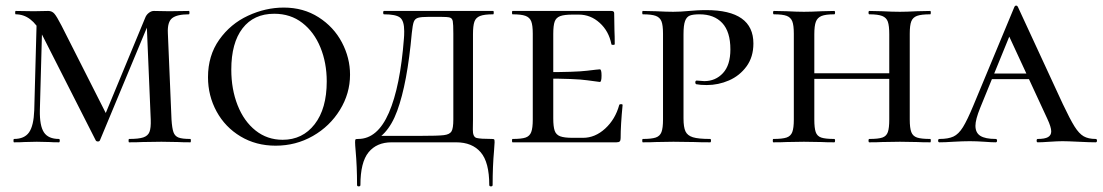

<svg xmlns="http://www.w3.org/2000/svg" viewBox="-20 -507 3928 684"><path d="M111 -446 131 -443 122 -114Q121 -59 136.5 -35.5Q152 -12 190 -12Q193 -12 193 -6Q193 0 190 0Q168 0 156 -1L111 -2L67 -1Q54 0 30 0Q28 0 28 -6Q28 -12 30 -12Q67 -12 83.5 -35.5Q100 -59 102 -114ZM658 0Q630 0 614 -1L555 -2L487 -1Q470 0 440 0Q438 0 438 -6Q438 -12 440 -12Q474 -12 490.5 -17.5Q507 -23 512.5 -37Q518 -51 517 -81L502 -437L523 -456L336 -7Q334 -3 329 -3Q323 -3 321 -7L129 -385Q93 -456 36 -456Q34 -456 34 -462Q34 -468 36 -468L100 -467L152 -468Q165 -468 173.5 -458.5Q182 -449 199 -416L361 -96L328 -35L497 -443Q501 -454 510 -461Q519 -468 528 -468L583 -467L653 -468Q655 -468 655 -462Q655 -456 653 -456Q611 -456 593.5 -442.5Q576 -429 578 -389L591 -81Q593 -50 598 -36Q603 -22 616 -17Q629 -12 658 -12Q660 -12 660 -6Q660 0 658 0Z M721 -232Q721 -309 761 -365.5Q801 -422 863.5 -451Q926 -480 991 -480Q1061 -480 1115 -445.5Q1169 -411 1198 -356Q1227 -301 1227 -241Q1227 -174 1191 -115.5Q1155 -57 1094.5 -22.5Q1034 12 962 12Q892 12 837 -21Q782 -54 751.5 -110Q721 -166 721 -232ZM1144 -217Q1144 -283 1121.5 -338Q1099 -393 1057 -425.5Q1015 -458 957 -458Q884 -458 844 -406Q804 -354 804 -259Q804 -189 826.5 -132Q849 -75 890.5 -42Q932 -9 987 -9Q1058 -9 1101 -64.5Q1144 -120 1144 -217Z M1247 31Q1245 9 1245 0Q1245 -9 1246.5 -10.5Q1248 -12 1256 -12Q1325 -12 1365.5 -105.5Q1406 -199 1419 -370Q1420 -380 1420 -396Q1420 -433 1405 -444.5Q1390 -456 1348 -456Q1345 -456 1345 -462Q1345 -468 1348 -468H1737Q1739 -468 1739 -462Q1739 -456 1737 -456Q1705 -456 1690 -450Q1675 -444 1670 -429.5Q1665 -415 1665 -385V-81Q1665 -73 1664.5 -46Q1664 -19 1678 -15.5Q1692 -12 1732 -12Q1739 -12 1740.5 -10.5Q1742 -9 1742 0Q1742 6 1740 30Q1735 85 1735 152Q1735 157 1729 157Q1723 157 1723 152Q1723 71 1692.5 35.5Q1662 0 1605 0H1375Q1322 0 1293 35.5Q1264 71 1264 152Q1264 157 1258 157Q1252 157 1252 152Q1252 86 1247 31ZM1306 -23H1478Q1540 -23 1561 -25.5Q1582 -28 1588.5 -39Q1595 -50 1595 -81V-387Q1595 -421 1593 -431.5Q1591 -442 1582.5 -444.5Q1574 -447 1548 -447H1509Q1480 -447 1469 -443.5Q1458 -440 1454 -429Q1450 -418 1447 -389Q1431 -210 1395 -112Q1359 -14 1287 4Z M1806 -12Q1838 -12 1852.5 -17Q1867 -22 1872.5 -36.5Q1878 -51 1878 -81V-387Q1878 -417 1872.5 -431Q1867 -445 1852 -450.5Q1837 -456 1806 -456Q1804 -456 1804 -462Q1804 -468 1806 -468H2158Q2168 -468 2168 -460L2169 -398Q2170 -379 2170 -350Q2170 -347 2164 -347Q2158 -347 2158 -350Q2149 -396 2116.5 -425.5Q2084 -455 2042 -455H2020Q1990 -455 1975.5 -449.5Q1961 -444 1956 -430Q1951 -416 1951 -386V-85Q1951 -56 1956 -41.5Q1961 -27 1975.5 -21.5Q1990 -16 2020 -16H2057Q2100 -16 2136 -49Q2172 -82 2186 -133Q2187 -136 2192.5 -136Q2198 -136 2198 -133Q2191 -61 2191 -15Q2191 -7 2188 -3.5Q2185 0 2176 0H1806Q1804 0 1804 -6Q1804 -12 1806 -12ZM1920 -227V-250Q2030 -250 2071 -255Q2112 -260 2117 -260Q2123 -260 2123 -238Q2123 -215 2117 -215Q2113 -215 2072 -221Q2031 -227 1920 -227Z M2510 -12Q2513 -12 2513 -6Q2513 0 2510 0Q2474 0 2453 -1L2379 -2L2317 -1Q2300 0 2270 0Q2268 0 2268 -6Q2268 -12 2270 -12Q2301 -12 2316 -17Q2331 -22 2336.5 -36.5Q2342 -51 2342 -81V-387Q2342 -417 2336.5 -431Q2331 -445 2316 -450.5Q2301 -456 2270 -456Q2268 -456 2268 -462Q2268 -468 2270 -468L2316 -467Q2356 -465 2378 -465Q2404 -465 2435 -468Q2446 -469 2461.5 -470Q2477 -471 2496 -471Q2664 -471 2664 -352Q2664 -304 2639.5 -270.5Q2615 -237 2577 -220.5Q2539 -204 2498 -204Q2475 -204 2460 -207Q2457 -209 2457 -213Q2457 -220 2462 -220Q2469 -220 2475.5 -219Q2482 -218 2489 -218Q2529 -218 2555.5 -246.5Q2582 -275 2582 -331Q2582 -394 2553 -425Q2524 -456 2472 -456Q2449 -456 2437.5 -451.5Q2426 -447 2420.5 -432Q2415 -417 2415 -385V-85Q2415 -54 2422 -39Q2429 -24 2448.5 -18Q2468 -12 2510 -12Z M3077 -456Q3074 -456 3074 -462Q3074 -468 3077 -468L3122 -467Q3160 -465 3186 -465Q3209 -465 3247 -467L3294 -468Q3296 -468 3296 -462Q3296 -456 3294 -456Q3262 -456 3247 -450.5Q3232 -445 3226.5 -431Q3221 -417 3221 -387V-81Q3221 -51 3226.5 -36.5Q3232 -22 3247 -17Q3262 -12 3294 -12Q3296 -12 3296 -6Q3296 0 3294 0Q3264 0 3247 -1L3186 -2L3122 -1Q3106 0 3077 0Q3074 0 3074 -6Q3074 -12 3077 -12Q3109 -12 3123.5 -17Q3138 -22 3143 -36.5Q3148 -51 3148 -81V-385Q3148 -415 3143 -429.5Q3138 -444 3123 -450Q3108 -456 3077 -456ZM2842 -246H3181V-226H2842ZM2737 -456Q2734 -456 2734 -462Q2734 -468 2737 -468L2782 -467Q2820 -465 2844 -465Q2868 -465 2908 -467L2952 -468Q2955 -468 2955 -462Q2955 -456 2952 -456Q2921 -456 2906.5 -450Q2892 -444 2886.5 -429.5Q2881 -415 2881 -385V-81Q2881 -51 2886 -36.5Q2891 -22 2905.5 -17Q2920 -12 2952 -12Q2955 -12 2955 -6Q2955 0 2952 0Q2923 0 2907 -1L2844 -2L2782 -1Q2765 0 2735 0Q2733 0 2733 -6Q2733 -12 2735 -12Q2767 -12 2782 -17Q2797 -22 2802.5 -36.5Q2808 -51 2808 -81V-387Q2808 -417 2802.5 -431Q2797 -445 2782.5 -450.5Q2768 -456 2737 -456Z M3513 -245H3696L3703 -225H3498ZM3883 0Q3863 0 3823 -2Q3783 -4 3765 -4Q3749 -4 3719 -2Q3691 0 3677 0Q3673 0 3673 -6Q3673 -12 3677 -12Q3702 -12 3713.5 -18.5Q3725 -25 3725 -39Q3725 -54 3711 -84L3567 -395L3599 -434L3472 -123Q3455 -81 3455 -59Q3455 -34 3472.5 -23Q3490 -12 3527 -12Q3532 -12 3532 -6Q3532 0 3527 0Q3513 0 3487 -2Q3459 -4 3435 -4Q3410 -4 3376 -2Q3346 0 3327 0Q3322 0 3322 -6Q3322 -12 3327 -12Q3358 -12 3376.5 -20.5Q3395 -29 3410.5 -54Q3426 -79 3448 -132L3594 -483Q3596 -487 3600 -487Q3604 -487 3606 -483L3766 -137Q3792 -82 3808 -56.5Q3824 -31 3840.5 -21.5Q3857 -12 3883 -12Q3888 -12 3888 -6Q3888 0 3883 0Z"/></svg>

Font: Cormorant Unicase Medium
Style: Regular
Weight: 500
Designer: Christian Thalmann (Catharsis Fonts)
Foundry: Catharsis Fonts
Version: Version 4.000